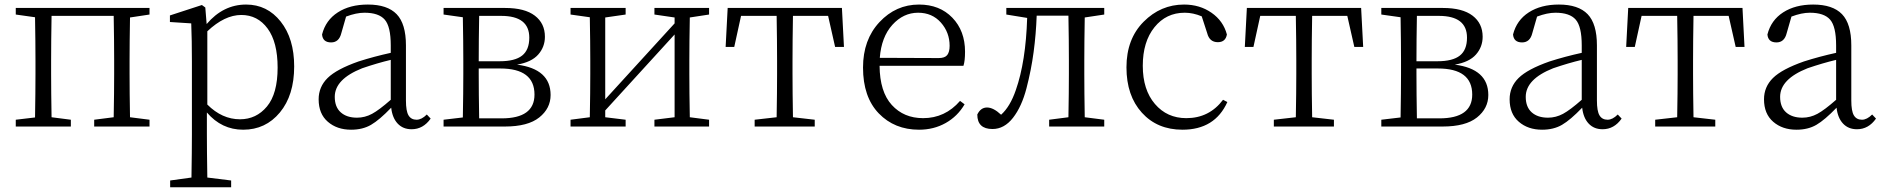

<svg xmlns="http://www.w3.org/2000/svg" viewBox="-20 -545 8113 827"><path d="M624 -482.4 540 -469.7Q538.1 -360.4 538.1 -284.2V-226.6Q538.1 -149.4 540 -40L624 -29.3V0H385.7V-29.3L469.7 -40Q471.7 -149.4 471.7 -226.6V-284.2Q471.7 -367.2 469.7 -476.6H202.1Q200.2 -367.2 200.2 -284.2V-226.6Q200.2 -149.4 202.1 -40L285.2 -29.3V0H47.9V-29.3L130.9 -39.1Q132.8 -150.4 132.8 -226.6V-284.2Q132.8 -361.3 130.9 -470.7L47.9 -482.4V-510.7H624Z M873 -410.2V-94.7Q936.5 -31.2 1013.7 -31.2Q1084 -31.2 1129.9 -86.4Q1175.8 -141.6 1175.8 -253.9Q1175.8 -363.3 1132.8 -421.9Q1089.8 -480.5 1019.5 -480.5Q947.3 -480.5 873 -410.2ZM864.3 -512.7 870.1 -441.4Q941.4 -525.4 1040 -525.4Q1130.9 -525.4 1189 -452.1Q1247.1 -378.9 1247.1 -258.8Q1247.1 -134.8 1185.5 -60.5Q1124 13.7 1027.3 13.7Q934.6 13.7 871.1 -60.5V32.2Q871.1 100.6 873 219.7L975.6 232.4V261.7H712.9V232.4L804.7 219.7Q806.6 102.5 806.6 34.2V-279.3Q806.6 -373 803.7 -444.3L711.9 -450.2V-478.5L849.6 -523.4Z M1663.1 -115.2V-287.1Q1605.5 -273.4 1540 -251Q1421.9 -204.1 1421.9 -127.9Q1421.9 -84 1447.8 -61Q1473.6 -38.1 1517.6 -38.1Q1551.8 -38.1 1582.5 -54.7Q1613.3 -71.3 1663.1 -115.2ZM1818.4 -51.8 1835 -34.2Q1802.7 11.7 1752.9 11.7Q1715.8 11.7 1692.9 -12.7Q1669.9 -37.1 1665 -81.1Q1614.3 -28.3 1578.1 -7.3Q1542 13.7 1492.2 13.7Q1431.6 13.7 1392.1 -20.5Q1352.5 -54.7 1352.5 -117.2Q1352.5 -170.9 1391.1 -209Q1429.7 -247.1 1524.4 -280.3Q1591.8 -301.8 1663.1 -317.4V-349.6Q1663.1 -430.7 1637.2 -460.4Q1611.3 -490.2 1549.8 -490.2Q1514.6 -490.2 1470.7 -473.6L1450.2 -402.3Q1440.4 -362.3 1406.2 -362.3Q1370.1 -362.3 1367.2 -396.5Q1382.8 -458 1435.1 -491.7Q1487.3 -525.4 1564.5 -525.4Q1648.4 -525.4 1688.5 -483.9Q1728.5 -442.4 1728.5 -349.6V-112.3Q1728.5 -66.4 1739.7 -47.9Q1751 -29.3 1774.4 -29.3Q1795.9 -29.3 1818.4 -51.8Z M2043.9 -35.2H2140.6Q2282.2 -35.2 2282.2 -137.7Q2282.2 -250 2134.8 -250H2042V-226.6Q2042 -144.5 2043.9 -35.2ZM2138.7 -476.6H2043.9Q2042 -373 2042 -281.2H2132.8Q2198.2 -281.2 2229 -305.7Q2259.8 -330.1 2259.8 -382.8Q2259.8 -476.6 2138.7 -476.6ZM1890.6 -510.7H2156.2Q2240.2 -510.7 2283.7 -477.5Q2327.1 -444.3 2327.1 -386.7Q2327.1 -342.8 2298.3 -310.1Q2269.5 -277.3 2207 -266.6Q2351.6 -248 2351.6 -135.7Q2351.6 -78.1 2302.7 -39.1Q2253.9 0 2154.3 0H1890.6V-29.3L1973.6 -39.1Q1975.6 -150.4 1975.6 -226.6V-284.2Q1975.6 -361.3 1973.6 -470.7L1890.6 -482.4Z M3034.2 -482.4 2951.2 -469.7Q2949.2 -360.4 2949.2 -284.2V-226.6Q2949.2 -149.4 2951.2 -40L3034.2 -29.3V0H2798.8V-29.3L2885.7 -40V-396.5L2586.9 -69.3V-40L2674.8 -29.3V0H2437.5V-29.3L2520.5 -40Q2522.5 -149.4 2522.5 -226.6V-284.2Q2522.5 -361.3 2520.5 -470.7L2437.5 -482.4V-510.7H2674.8V-482.4L2586.9 -469.7V-117.2L2885.7 -444.3V-469.7L2798.8 -482.4V-510.7H3034.2Z M3546.9 -476.6H3395.5Q3393.6 -367.2 3393.6 -284.2V-226.6Q3393.6 -149.4 3395.5 -40L3489.3 -29.3V0H3230.5V-29.3L3325.2 -40Q3327.1 -149.4 3327.1 -226.6V-284.2Q3327.1 -367.2 3325.2 -476.6H3171.9L3142.6 -342.8H3105.5L3114.3 -510.7H3606.4L3615.2 -342.8H3577.1Z M3769.5 -295.9 4023.4 -294.9Q4049.8 -294.9 4060.1 -308.1Q4070.3 -321.3 4070.3 -347.7Q4070.3 -405.3 4032.7 -447.8Q3995.1 -490.2 3934.6 -490.2Q3871.1 -490.2 3823.7 -438Q3776.4 -385.7 3769.5 -295.9ZM4129.9 -261.7H3768.6Q3769.5 -149.4 3821.3 -92.8Q3873 -36.1 3956.1 -36.1Q4050.8 -36.1 4115.2 -110.4L4134.8 -95.7Q4104.5 -43.9 4053.2 -15.1Q4002 13.7 3938.5 13.7Q3833 13.7 3765.1 -56.6Q3697.3 -127 3697.3 -253.9Q3697.3 -374 3768.1 -449.7Q3838.9 -525.4 3938.5 -525.4Q4027.3 -525.4 4082 -468.8Q4136.7 -412.1 4136.7 -322.3Q4136.7 -282.2 4129.9 -261.7Z M4445.3 -477.5Q4442.4 -397.5 4432.1 -320.8Q4421.9 -244.1 4401.4 -165Q4380.9 -85.9 4343.3 -37.6Q4305.7 10.7 4254.9 10.7Q4189.5 10.7 4189.5 -51.8Q4204.1 -82 4231.4 -82Q4258.8 -82 4292 -50.8Q4331.1 -85.9 4355.5 -157.2Q4398.4 -279.3 4404.3 -467.8L4314.5 -482.4V-510.7H4736.3V-482.4L4652.3 -469.7Q4650.4 -360.4 4650.4 -284.2V-226.6Q4650.4 -149.4 4652.3 -40L4736.3 -29.3V0H4499V-29.3L4582 -40Q4584 -149.4 4584 -226.6V-284.2Q4584 -368.2 4582 -477.5Z M5248 -115.2 5266.6 -105.5Q5212.9 13.7 5073.2 13.7Q4964.8 13.7 4898.4 -59.6Q4832 -132.8 4832 -254.9Q4832 -377 4905.8 -451.2Q4979.5 -525.4 5080.1 -525.4Q5147.5 -525.4 5198.2 -490.2Q5249 -455.1 5264.6 -396.5Q5258.8 -363.3 5225.6 -363.3Q5189.5 -363.3 5179.7 -402.3L5156.2 -474.6Q5119.1 -490.2 5083 -490.2Q5002.9 -490.2 4952.6 -427.7Q4902.3 -365.2 4902.3 -261.7Q4902.3 -158.2 4954.6 -97.2Q5006.8 -36.1 5089.8 -36.1Q5188.5 -36.1 5248 -115.2Z M5783.2 -476.6H5631.8Q5629.9 -367.2 5629.9 -284.2V-226.6Q5629.9 -149.4 5631.8 -40L5725.6 -29.3V0H5466.8V-29.3L5561.5 -40Q5563.5 -149.4 5563.5 -226.6V-284.2Q5563.5 -367.2 5561.5 -476.6H5408.2L5378.9 -342.8H5341.8L5350.6 -510.7H5842.8L5851.6 -342.8H5813.5Z M6083 -35.2H6179.7Q6321.3 -35.2 6321.3 -137.7Q6321.3 -250 6173.8 -250H6081.1V-226.6Q6081.1 -144.5 6083 -35.2ZM6177.7 -476.6H6083Q6081.1 -373 6081.1 -281.2H6171.9Q6237.3 -281.2 6268.1 -305.7Q6298.8 -330.1 6298.8 -382.8Q6298.8 -476.6 6177.7 -476.6ZM5929.7 -510.7H6195.3Q6279.3 -510.7 6322.8 -477.5Q6366.2 -444.3 6366.2 -386.7Q6366.2 -342.8 6337.4 -310.1Q6308.6 -277.3 6246.1 -266.6Q6390.6 -248 6390.6 -135.7Q6390.6 -78.1 6341.8 -39.1Q6293 0 6193.4 0H5929.7V-29.3L6012.7 -39.1Q6014.6 -150.4 6014.6 -226.6V-284.2Q6014.6 -361.3 6012.7 -470.7L5929.7 -482.4Z M6793 -115.2V-287.1Q6735.4 -273.4 6669.9 -251Q6551.8 -204.1 6551.8 -127.9Q6551.8 -84 6577.6 -61Q6603.5 -38.1 6647.5 -38.1Q6681.6 -38.1 6712.4 -54.7Q6743.2 -71.3 6793 -115.2ZM6948.2 -51.8 6964.8 -34.2Q6932.6 11.7 6882.8 11.7Q6845.7 11.7 6822.8 -12.7Q6799.8 -37.1 6794.9 -81.1Q6744.1 -28.3 6708 -7.3Q6671.9 13.7 6622.1 13.7Q6561.5 13.7 6522 -20.5Q6482.4 -54.7 6482.4 -117.2Q6482.4 -170.9 6521 -209Q6559.6 -247.1 6654.3 -280.3Q6721.7 -301.8 6793 -317.4V-349.6Q6793 -430.7 6767.1 -460.4Q6741.2 -490.2 6679.7 -490.2Q6644.5 -490.2 6600.6 -473.6L6580.1 -402.3Q6570.3 -362.3 6536.1 -362.3Q6500 -362.3 6497.1 -396.5Q6512.7 -458 6564.9 -491.7Q6617.2 -525.4 6694.3 -525.4Q6778.3 -525.4 6818.4 -483.9Q6858.4 -442.4 6858.4 -349.6V-112.3Q6858.4 -66.4 6869.6 -47.9Q6880.9 -29.3 6904.3 -29.3Q6925.8 -29.3 6948.2 -51.8Z M7425.8 -476.6H7274.4Q7272.5 -367.2 7272.5 -284.2V-226.6Q7272.5 -149.4 7274.4 -40L7368.2 -29.3V0H7109.4V-29.3L7204.1 -40Q7206.1 -149.4 7206.1 -226.6V-284.2Q7206.1 -367.2 7204.1 -476.6H7050.8L7021.5 -342.8H6984.4L6993.2 -510.7H7485.4L7494.1 -342.8H7456.1Z M7888.7 -115.2V-287.1Q7831.1 -273.4 7765.6 -251Q7647.5 -204.1 7647.5 -127.9Q7647.5 -84 7673.3 -61Q7699.2 -38.1 7743.2 -38.1Q7777.3 -38.1 7808.1 -54.7Q7838.9 -71.3 7888.7 -115.2ZM8043.9 -51.8 8060.5 -34.2Q8028.3 11.7 7978.5 11.7Q7941.4 11.7 7918.5 -12.7Q7895.5 -37.1 7890.6 -81.1Q7839.8 -28.3 7803.7 -7.3Q7767.6 13.7 7717.8 13.7Q7657.2 13.7 7617.7 -20.5Q7578.1 -54.7 7578.1 -117.2Q7578.1 -170.9 7616.7 -209Q7655.3 -247.1 7750 -280.3Q7817.4 -301.8 7888.7 -317.4V-349.6Q7888.7 -430.7 7862.8 -460.4Q7836.9 -490.2 7775.4 -490.2Q7740.2 -490.2 7696.3 -473.6L7675.8 -402.3Q7666 -362.3 7631.8 -362.3Q7595.7 -362.3 7592.8 -396.5Q7608.4 -458 7660.6 -491.7Q7712.9 -525.4 7790 -525.4Q7874 -525.4 7914.1 -483.9Q7954.1 -442.4 7954.1 -349.6V-112.3Q7954.1 -66.4 7965.3 -47.9Q7976.6 -29.3 8000 -29.3Q8021.5 -29.3 8043.9 -51.8Z"/></svg>

Font: GenYoMin TW TTF Light
Style: Regular
Weight: 300
Version: Version 1.300